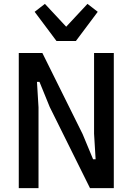

<svg xmlns="http://www.w3.org/2000/svg" viewBox="-20 -972 685 992"><path d="M237 -419 184 -549H171L179 -417V0H77V-698H199L407 -279L461 -149H474L466 -281V-698H568V0H445ZM272 -760 159 -911 212 -952 322 -834 432 -952 485 -911 372 -760Z"/></svg>

Font: IBM Plex Sans Cond Medm
Style: Regular
Weight: 500
Width: 3
Designer: Mike Abbink, Paul van der Laan, Pieter van Rosmalen
Foundry: Bold Monday
Version: Version 1.3